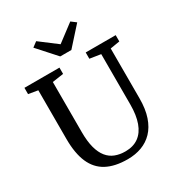

<svg xmlns="http://www.w3.org/2000/svg" viewBox="-223 -1117 1180 1270"><g transform="rotate(-30 367.0 -482.0)"><path d="M380 8Q282.5 8 219.2 -26Q156 -60 125.2 -130.8Q94.5 -201.5 94.5 -311V-683L23 -695V-743H290.5V-695L205 -682.5V-300Q205 -229 218.2 -180Q231.5 -131 256 -101Q280.5 -71 315 -57.8Q349.5 -44.5 392 -44.5Q453 -44.5 493.5 -74Q534 -103.5 554.2 -159.8Q574.5 -216 574.5 -296.5V-682L491 -695V-743H720V-695L647.5 -683V-302Q647.5 -220.5 627.5 -161.8Q607.5 -103 571.5 -65.5Q535.5 -28 486.8 -10Q438 8 380 8ZM332 -804.5 207 -943.5 244.5 -971.5 374.5 -873 505 -971.5 542 -943.5 417 -804.5Z"/></g></svg>

Font: Merriweather 28pt
Style: Regular
Weight: 400
Version: Version 2.100